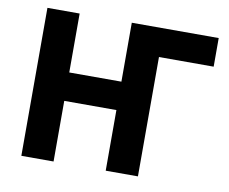

<svg xmlns="http://www.w3.org/2000/svg" viewBox="-77 -795 1066 892"><g transform="rotate(10 456.0 -349.0)"><path d="M77 0V-698H229V-420H475V-698H885V-563H627V0H475V-286H229V0Z"/></g></svg>

Font: IBM Plex Sans
Style: Regular
Weight: 400
Designer: Mike Abbink, Paul van der Laan, Pieter van Rosmalen
Foundry: Bold Monday
Version: Version 3.201